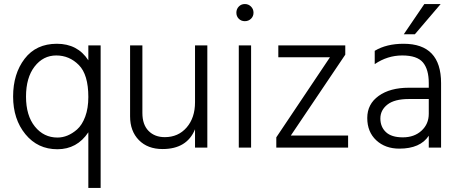

<svg xmlns="http://www.w3.org/2000/svg" viewBox="-20 -732 2277 952"><path d="M479 200H418V-76Q362 8 264.5 8Q167 8 106 -66.5Q45 -141 45 -253.5Q45 -366 102 -440.5Q159 -515 262 -515Q365 -515 418 -433V-507H479ZM265 -50Q316 -50 362 -90Q387 -112 402.5 -153.5Q418 -195 418 -251Q418 -362 371 -409.5Q324 -457 259 -457Q194 -457 151.5 -402Q109 -347 109 -253Q109 -159 153 -104.5Q197 -50 265 -50Z M1008 0H947V-91Q907 7 786 7Q712 7 668.5 -37.5Q625 -82 625 -155V-507H686V-172Q686 -114 716.5 -83Q747 -52 797 -52Q864 -52 905.5 -100Q947 -148 947 -225V-507H1008Z M1224.5 -699.5Q1237 -687 1237 -669Q1237 -651 1224.5 -639Q1212 -627 1194 -627Q1176 -627 1164 -639Q1152 -651 1152 -669Q1152 -687 1164 -699.5Q1176 -712 1194 -712Q1212 -712 1224.5 -699.5ZM1225 0H1164V-507H1225Z M1706 0H1350V-51L1616 -448H1360V-507H1692V-461L1422 -60H1706Z M2037 -562H1982L2084 -712H2165ZM1960 5Q1890 5 1845.5 -36.5Q1801 -78 1801 -147Q1801 -216 1857.5 -256.5Q1914 -297 2007 -297H2106V-320Q2106 -388 2077 -422.5Q2048 -457 1974.5 -457Q1901 -457 1838 -414V-480Q1896 -515 1981 -515Q2167 -515 2167 -320V0H2106V-59Q2064 5 1960 5ZM2106 -168V-241H2007Q1936 -241 1901 -213.5Q1866 -186 1866 -144.5Q1866 -103 1893.5 -77Q1921 -51 1977.5 -51Q2034 -51 2070 -84Q2106 -117 2106 -168Z"/></svg>

Font: Hind Colombo Light
Style: Regular
Weight: 300
Designer: Jyotish Sonowal, Aditi Pimprikar
Foundry: Indian Type Foundry
Version: Version 1.000;PS 1.0;hotconv 1.0.86;makeotf.lib2.5.63406; tt